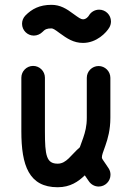

<svg xmlns="http://www.w3.org/2000/svg" viewBox="-20 -769 546 795"><path d="M68.4 -447.3V-225.1C68.4 -84 99.6 6.3 218.8 6.3C271.5 6.3 304.7 -17.6 331.1 -43L347.2 -19.5C356 -5.9 371.1 3.4 388.7 3.4C415.5 3.4 437.5 -18.6 437.5 -45.4C437.5 -55.2 435.1 -63.5 430.2 -71.3C420.4 -86.9 411.6 -98.1 405.8 -107.4C402.8 -112.3 401.9 -114.7 401.9 -115.7C401.4 -127 406.7 -138.2 416.5 -166.5C426.3 -194.3 437 -231.4 437 -281.2V-446.8C437 -473.6 415 -495.6 388.2 -495.6C361.3 -495.6 339.4 -473.6 339.4 -446.8V-281.2C339.4 -246.1 332.5 -221.7 324.7 -198.7C319.8 -184.6 314.5 -171.4 310.5 -159.2C273.4 -127 255.4 -91.3 218.8 -91.3C172.4 -91.3 166 -125 166 -225.1V-447.3C166 -474.1 144 -496.1 117.2 -496.1C90.3 -496.1 68.4 -474.1 68.4 -447.3ZM348.1 -704.6C346.2 -701.2 336.9 -689 323.7 -689C314.9 -689 305.7 -695.8 284.7 -710.9C255.4 -732.9 229.5 -749 192.9 -749C144 -749 111.8 -731.9 85 -704.6C76.2 -695.3 71.3 -683.6 71.3 -670.4C71.3 -643.6 93.3 -621.6 120.1 -621.6C133.8 -621.6 147 -627.9 155.3 -636.2C166.5 -647.9 174.3 -651.4 192.9 -651.4C199.7 -651.4 207.5 -646.5 227.1 -631.8C257.3 -609.9 284.2 -591.3 323.7 -591.3C380.4 -591.3 420.9 -634.3 433.1 -655.8C437 -662.6 439.5 -671.4 439.5 -680.2C439.5 -707 417.5 -729 390.6 -729C372.6 -729 356.4 -719.2 348.1 -704.6Z"/></svg>

Font: Velvelyne Book
Style: Bold
Weight: 700
Designer: Manon Van der Borght et Mariel Nils
Foundry: Velvetyne
Version: Version 1.070;Glyphs 3.3.1 (3343)